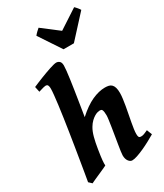

<svg xmlns="http://www.w3.org/2000/svg" viewBox="-242 -1078 1021 1192"><g transform="rotate(-30 268.0 -482.0)"><path d="M524.4 -59.6Q502 -46.4 475.6 -32.2Q449.2 -18.1 423.6 -6.6Q397.9 4.9 375.5 12.5Q353 20 338.4 20Q324.2 20 312.7 4.6Q301.3 -10.7 301.3 -37.1Q301.3 -45.9 304.2 -65.9Q307.1 -85.9 311.3 -111.8Q315.4 -137.7 320.3 -166.5Q325.2 -195.3 329.3 -221.9Q333.5 -248.5 336.4 -270Q339.4 -291.5 339.4 -302.7Q339.4 -317.4 337.9 -326.7Q336.4 -335.9 334 -341.1Q331.5 -346.2 327.4 -347.9Q323.2 -349.6 318.4 -349.6Q312 -349.6 301.8 -347.2Q291.5 -344.7 279.1 -337.4Q266.6 -330.1 253.2 -317.4Q239.7 -304.7 227.5 -284.2Q213.4 -260.7 204.1 -225.8Q194.8 -190.9 188 -147Q183.6 -120.1 181.2 -102.1Q178.7 -84 177.7 -71.8Q176.8 -59.6 176.5 -51.5Q176.3 -43.5 176.8 -36.6Q172.4 -34.2 162.8 -29.8Q153.3 -25.4 140.9 -19.8Q128.4 -14.2 114.7 -8.1Q101.1 -2 88.6 3.4Q76.2 8.8 66.7 13.4Q57.1 18.1 53.2 20L32.2 0Q36.6 -26.4 43 -63.2Q49.3 -100.1 56.4 -143.8Q63.5 -187.5 71.3 -235.1Q79.1 -282.7 86.4 -330.3Q93.8 -377.9 100.3 -422.9Q106.9 -467.8 111.8 -506.1Q116.7 -544.4 119.6 -573.5Q122.6 -602.5 122.6 -618.2Q122.6 -629.4 120.8 -636Q119.1 -642.6 116.5 -645.8Q113.8 -648.9 110.1 -649.9Q106.4 -650.9 102.5 -650.9Q97.7 -650.9 89.1 -648.7Q80.6 -646.5 72.3 -644Q62.5 -641.1 51.3 -637.7L43 -676.3Q56.6 -682.1 74 -689.5Q91.3 -696.8 110.1 -704.1Q128.9 -711.4 147.5 -718.3Q166 -725.1 182.4 -730.5Q198.7 -735.8 211.4 -739Q224.1 -742.2 231 -742.2Q244.6 -742.2 254.6 -733.4Q264.6 -724.6 264.6 -702.1Q264.6 -690.4 262 -665.5Q259.3 -640.6 254.9 -608.6Q250.5 -576.7 244.9 -540.5Q239.3 -504.4 233.9 -470.2Q228.5 -436 223.9 -407Q219.2 -377.9 216.3 -360.4Q273.4 -412.1 323 -434.6Q372.6 -457 416 -457Q431.2 -457 443.4 -454.1Q455.6 -451.2 463.9 -442.6Q472.2 -434.1 476.6 -419.2Q481 -404.3 481 -380.9Q481 -363.8 478 -340.8Q475.1 -317.9 470.7 -292.5Q466.3 -267.1 460.9 -240.2Q455.6 -213.4 451.2 -189Q446.8 -164.6 443.8 -144Q440.9 -123.5 440.9 -109.9Q440.9 -93.3 444.8 -87.2Q448.7 -81.1 458.5 -81.1Q465.3 -81.1 470.7 -82Q476.1 -83 481.9 -85.2Q487.8 -87.4 494.1 -90.3L509.8 -97.2ZM387.2 -791H313L209 -947.8Q215.8 -957 227.1 -967.8Q238.3 -978.5 245.6 -984.4L362.8 -894.5L500.5 -984.4Q503.4 -981.9 507.6 -977.5Q511.7 -973.1 516.1 -968Q520.5 -962.9 524.4 -957.5Q528.3 -952.1 530.8 -947.8Z"/></g></svg>

Font: Gentium Book Basic
Style: Bold Italic
Weight: 700
Italic angle: -8°
Designer: J. Victor Gaultney and Annie Olsen
Foundry: SIL International
Version: Version 1.102; 2013; Maintenance release